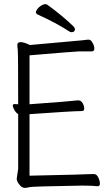

<svg xmlns="http://www.w3.org/2000/svg" viewBox="-20 -902 540 930"><path d="M101 8Q89 8 80 -1Q61 -20 61 -37L68 -84V-349Q57 -356 49.5 -369.5Q42 -383 42 -390Q42 -398 50 -398Q57 -397 68 -397Q68 -649 66 -661Q64 -673 64 -684Q64 -698 80 -698Q96 -698 125 -684Q366 -705 381 -707Q400 -710 410 -710Q420 -710 428.5 -694.5Q437 -679 437 -667Q437 -654 425 -653H362Q348 -653 123 -634V-397Q319 -411 358 -416Q373 -416 380.5 -402Q388 -388 388 -376Q388 -364 376 -364Q331 -364 123 -349V-51Q403 -57 427 -59H435Q448 -59 456 -42.5Q464 -26 464 -13Q464 0 453 0Q427 -3 378 -3Q132 1 122 4.5Q112 8 101 8ZM326 -746Q321 -746 315 -750Q254 -790 162 -832Q154 -836 154 -843Q154 -849 161 -858.5Q168 -868 179.5 -875Q191 -882 200 -882L208 -880Q284 -825 338 -772Q343 -766 343 -761Q343 -746 326 -746Z"/></svg>

Font: LXGW WenKai Mono TC Light
Style: Regular
Weight: 300
Designer: LXGW / Fontworks Inc.
Foundry: LXGW / Fontworks Inc.
Version: Version 1.330